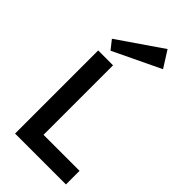

<svg xmlns="http://www.w3.org/2000/svg" viewBox="-287 -1009 1078 1078"><g transform="rotate(45 251.5 -470.5)"><path d="M80 0V-660H198V-108H484V0ZM130 -708 88 -761 350 -941 412 -843Z"/></g></svg>

Font: Lil Grotesk Bold
Style: Regular
Weight: 700
Designer: Bastien Sozeau
Foundry: NBR — Bastien Sozeau
Version: Version 4.002; ttfautohint (v1.8.4.7-5d5b)